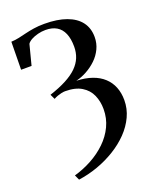

<svg xmlns="http://www.w3.org/2000/svg" viewBox="-143 -612 750 932"><g transform="rotate(-20 232.0 -146.0)"><path d="M101.5 238.5 89.5 212.5Q137 199 180.2 175.5Q223.5 152 257.5 119.2Q291.5 86.5 311 45.5Q330.5 4.5 330.5 -43Q330.5 -82.5 316 -115.5Q301.5 -148.5 269.2 -168.2Q237 -188 184.5 -188Q176 -188 165.5 -185.8Q155 -183.5 144.5 -179.8Q134 -176 124 -170.5L112 -196Q162.5 -212.5 198.5 -231.5Q234.5 -250.5 256.8 -272.5Q279 -294.5 289.5 -320.2Q300 -346 300 -376.5Q300 -417.5 288.2 -445Q276.5 -472.5 253.5 -486.2Q230.5 -500 196 -500Q176.5 -500 156.8 -495Q137 -490 122 -481.8Q107 -473.5 100.5 -463.5L73.5 -359H19.5L21.5 -503Q43 -504 62.2 -508.2Q81.5 -512.5 102 -517.5Q122.5 -522.5 146.5 -526.2Q170.5 -530 201 -530Q268 -530 314.8 -513Q361.5 -496 385.5 -464Q409.5 -432 409.5 -386.5Q409.5 -354 396 -325.8Q382.5 -297.5 359.8 -275.8Q337 -254 309.2 -238.8Q281.5 -223.5 253 -217Q298.5 -215.5 333.5 -203.2Q368.5 -191 392.2 -169Q416 -147 428 -116.8Q440 -86.5 440 -49.5Q440 -5 421.2 35.2Q402.5 75.5 369.5 109.5Q336.5 143.5 293.2 170Q250 196.5 201 214Q152 231.5 101.5 238.5Z"/></g></svg>

Font: Merriweather 120pt Medium
Style: Regular
Weight: 500
Version: Version 2.100